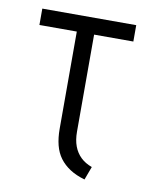

<svg xmlns="http://www.w3.org/2000/svg" viewBox="-65 -550 481 612"><g transform="rotate(10 175.5 -243.5)"><path d="M200 -133V-447H327V-500H23V-447H144V-133Q144 -103 150 -79.5Q156 -56 169 -38.5Q182 -21 202 -8Q222 5 250 13L266 -30Q244 -38 229.5 -52Q215 -66 207.5 -86Q200 -106 200 -133Z"/></g></svg>

Font: Advent Pro
Style: Regular
Weight: 400
Designer: VivaRado, Andreas Kalpakidis
Foundry: VivaRado, Andreas Kalpakidis
Version: Version 3.000